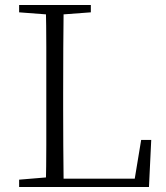

<svg xmlns="http://www.w3.org/2000/svg" viewBox="-20 -743 658 763"><path d="M56 0V-29L188 -40H198V0ZM162 0Q164 -83 164 -165.5Q164 -248 164 -330V-390Q164 -474 164 -557.5Q164 -641 162 -723H233Q232 -641 231.5 -555Q231 -469 231 -369V-313Q231 -244 231.5 -163.5Q232 -83 233 0ZM198 0V-33H542L512 -12L541 -187H581L572 0ZM56 -694V-723H341V-694L207 -684H188Z"/></svg>

Font: Noto Serif KR ExtraLight ExtraLight
Style: Regular
Weight: 250
Version: Version 2.003-H1;hotconv 1.1.1;makeotfexe 2.6.0